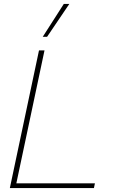

<svg xmlns="http://www.w3.org/2000/svg" viewBox="-20 -955 587 975"><path d="M304 -935H332L219 -768H197ZM178 -699H206L63 -24H462L457 0H30Z"/></svg>

Font: Prompt Thin
Style: Italic
Weight: 250
Italic angle: -12°
Designer: Katatrad Team
Foundry: CadsonDemak
Version: Version 1.001